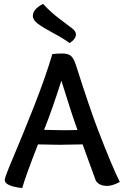

<svg xmlns="http://www.w3.org/2000/svg" viewBox="-20 -935 629 976"><path d="M199 -915Q239 -872 283 -839Q327 -806 346.5 -791Q366 -776 366 -760Q366 -737 334 -716Q303 -739 251.5 -766.5Q200 -794 173.5 -813.5Q147 -833 147 -854Q147 -889 199 -915ZM374 -274Q359 -315 344.5 -359.5Q330 -404 314 -455Q298 -506 292 -525Q244 -374 204 -275Q268 -273 302 -273Q354 -273 374 -274ZM281 -199Q255 -199 173 -201Q108 -34 93 21Q4 11 4 -20Q4 -34 46.5 -133.5Q89 -233 150 -387Q211 -541 246 -660Q266 -663 298 -663Q324 -663 338.5 -652.5Q353 -642 364 -610Q441 -370 476 -280Q551 -85 589 -10Q551 10 525 10Q483 10 467 -17Q455 -48 433.5 -108.5Q412 -169 400 -201Q302 -199 281 -199Z"/></svg>

Font: Overlock
Style: Bold
Weight: 700
Designer: Dario Muhafara
Foundry: Dario Manuel Muhafara
Version: Version 1.001